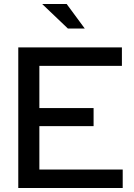

<svg xmlns="http://www.w3.org/2000/svg" viewBox="-20 -936 668 956"><path d="M71 0ZM71 0V-700H587V-608H176V-398H446V-308H176V-92H591V0ZM312 -916 402 -794H318L190 -916Z"/></svg>

Font: Red Hat Display Medium
Style: Regular
Weight: 500
Designer: Pentagram / MCKL
Foundry: Pentagram / MCKL
Version: Version 1.005; Red Hat Display Medium